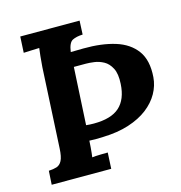

<svg xmlns="http://www.w3.org/2000/svg" viewBox="-104 -794 839 888"><g transform="rotate(-15 315.0 -350.0)"><path d="M35 0 39 -66Q61 -67 77 -72Q93 -77 102.5 -95Q112 -113 114 -153L134 -536Q136 -563 138.5 -588Q141 -613 143 -626Q127 -625 103 -624.5Q79 -624 68 -623L72 -700H356L353 -634Q323 -633 304 -623.5Q285 -614 279 -570Q294 -570 309 -570.5Q324 -571 339 -571Q427 -572 491.5 -552Q556 -532 590 -485.5Q624 -439 618 -359Q615 -319 594.5 -282.5Q574 -246 537 -217.5Q500 -189 446 -171.5Q392 -154 321 -152Q300 -151 285.5 -151Q271 -151 256 -152Q255 -136 254 -121Q253 -106 251.5 -94Q250 -82 249 -74Q265 -76 289.5 -76.5Q314 -77 324 -77L320 0ZM260 -225Q269 -224 278 -223.5Q287 -223 297 -223Q380 -223 420 -259Q460 -295 464 -368Q467 -416 453 -443Q439 -470 417 -482Q395 -494 372 -497Q349 -500 333 -500Q316 -500 301.5 -500Q287 -500 275 -500Z"/></g></svg>

Font: Lora
Style: Bold Italic
Weight: 700
Italic angle: -3°
Designer: Olga Karpushina, Alexei Vanyashin (Cyrillic)
Foundry: Cyreal
Version: Version 3.004